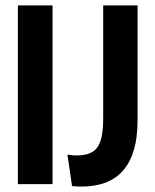

<svg xmlns="http://www.w3.org/2000/svg" viewBox="-20 -680 571 709"><path d="M46 0V-660H174V0ZM246 7 229 -109Q239 -107 249.5 -106.5Q260 -106 263 -106Q319 -106 340 -136.5Q361 -167 361 -240V-660H488V-236Q488 9 281 9Q270 9 262.5 8.5Q255 8 246 7Z"/></svg>

Font: Bricolage Grotesque 96pt SemiBold
Style: Regular
Weight: 600
Designer: Mathieu Triay
Foundry: Atelier Triay
Version: Version 1.001; ttfautohint (v1.8.4.7-5d5b);gftools[0.9.33.de